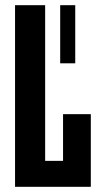

<svg xmlns="http://www.w3.org/2000/svg" viewBox="-20 -720 390 740"><path d="M38 0V-700H154V-100H223V-280H330V0ZM212 -476V-700H270V-476Z"/></svg>

Font: Tektur Condensed Medium
Style: Regular
Weight: 500
Width: 3
Designer: Adam Jagosz
Foundry: Adam Jagosz
Version: Version 1.005;gftools[0.9.30]